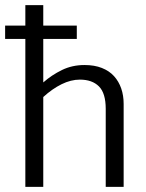

<svg xmlns="http://www.w3.org/2000/svg" viewBox="-30 -730 572 750"><path d="M270 -630V-578H139V-408Q172 -437 212 -456.5Q252 -476 300 -476Q339 -476 368 -464.5Q397 -453 415.5 -432.5Q434 -412 443.5 -384.5Q453 -357 453 -324V0H383V-305Q383 -366 356.5 -392.5Q330 -419 282 -419Q247 -419 210.5 -401Q174 -383 139 -351V0H69V-578H-10V-630H69V-710H139V-630Z"/></svg>

Font: Mukta Malar Light
Style: Regular
Weight: 300
Designer: Aadarsh Rajan, Girish Dalvi, Yashodeep Gholap
Foundry: Ek Type
Version: Version 2.538;PS 1.000;hotconv 16.6.51;makeotf.lib2.5.65220;